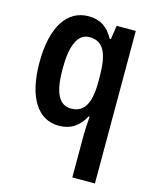

<svg xmlns="http://www.w3.org/2000/svg" viewBox="-118 -632 764 952"><g transform="rotate(15 264.0 -156.5)"><path d="M346 20V240H462V-543H364L353 -472H347C317 -527 278 -553 218 -553C109 -553 41 -453 41 -269C41 -89 107 10 214 10C275 10 317 -19 346 -73H351C348 -34 346 -2 346 20ZM251 -88C189 -88 160 -146 160 -267C160 -389 189 -454 249 -454C321 -454 348 -397 348 -274V-250C348 -141 318 -88 251 -88Z"/></g></svg>

Font: Noto Sans Thai Cond SemBd
Style: Regular
Weight: 600
Width: 3
Designer: Monotype Design Team
Foundry: Monotype Imaging Inc.
Version: Version 2.002